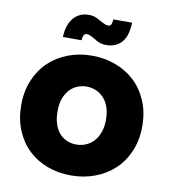

<svg xmlns="http://www.w3.org/2000/svg" viewBox="-84 -826 806 906"><g transform="rotate(10 318.5 -372.5)"><path d="M608 -279Q608 -213 585.5 -159.5Q563 -106 523.5 -69Q484 -32 430.5 -12Q377 8 316 8Q254 8 201.5 -12Q149 -32 110.5 -69Q72 -106 50 -159.5Q28 -213 28 -279Q28 -345 50.5 -398.5Q73 -452 112 -489Q151 -526 204 -546Q257 -566 318 -566Q379 -566 432 -546Q485 -526 524 -489Q563 -452 585.5 -398.5Q608 -345 608 -279ZM202 -279Q202 -244 211 -217.5Q220 -191 235.5 -174Q251 -157 272 -148.5Q293 -140 316 -140Q339 -140 360 -148.5Q381 -157 397.5 -174Q414 -191 424 -217.5Q434 -244 434 -279Q434 -315 424.5 -341Q415 -367 398.5 -384Q382 -401 361 -409.5Q340 -418 318 -418Q295 -418 274 -409.5Q253 -401 237 -384Q221 -367 211.5 -341Q202 -315 202 -279ZM166 -629Q168 -687 195.5 -720Q223 -753 269 -753Q288 -753 301.5 -747.5Q315 -742 326 -735Q337 -729 347 -724Q357 -719 368 -719Q376 -719 380.5 -726.5Q385 -734 386 -752H476Q474 -688 447 -657.5Q420 -627 373 -627Q355 -627 340.5 -632.5Q326 -638 315 -646Q304 -652 294 -657Q284 -662 274 -662Q258 -662 255 -629Z"/></g></svg>

Font: SVN-Poppins
Style: Bold
Weight: 700
Designer: Ninad Kale (Devanagari), Jonny Pinhorn (Latin)
Foundry: Indian Type Foundry
Version: Version 3.200;PS 1.000;hotconv 16.6.54;makeotf.lib2.5.65590